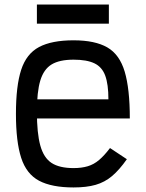

<svg xmlns="http://www.w3.org/2000/svg" viewBox="-20 -809 640 843"><path d="M303 14Q207 14 151.5 -15.5Q96 -45 73 -116Q50 -187 50 -309Q50 -432 73 -502.5Q96 -573 151.5 -602.5Q207 -632 303 -632Q397 -632 451 -601Q505 -570 527.5 -494.5Q550 -419 550 -289H79V-373H456Q456 -439 442 -477Q428 -515 394.5 -531Q361 -547 303 -547Q241 -547 206.5 -526Q172 -505 157 -455.5Q142 -406 142 -318Q142 -224 157 -170Q172 -116 206.5 -93.5Q241 -71 303 -71Q338 -71 365 -79Q392 -87 415 -106.5Q438 -126 463 -159L537 -110Q504 -63 472 -36Q440 -9 400 2.5Q360 14 303 14ZM142 -705V-789H458V-705Z"/></svg>

Font: Victor Mono SemiBold
Style: Regular
Weight: 600
Monospace: yes
Designer: Rune Bjørnerås
Version: Version 1.561;gftools[0.9.30]